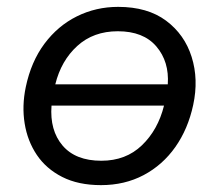

<svg xmlns="http://www.w3.org/2000/svg" viewBox="-20 -528 638 559"><path d="M274 11Q208 11 161.2 -12.8Q114.5 -36.5 87.2 -77Q60 -117.5 51.8 -168.5Q43.5 -219.5 55 -274.5Q70.5 -348.5 109.5 -400.8Q148.5 -453 204 -480.5Q259.5 -508 324 -508Q409.5 -508 463.5 -467.8Q517.5 -427.5 538 -362.2Q558.5 -297 542.5 -222.5Q527.5 -152.5 490.5 -100Q453.5 -47.5 398.2 -18.2Q343 11 274 11ZM323 -437Q252 -437 205 -394.2Q158 -351.5 141 -282.5H468.5Q473 -348.5 435.2 -392.8Q397.5 -437 323 -437ZM275 -60Q346.5 -60 393.2 -105Q440 -150 457.5 -220.5H130Q124.5 -148.5 162.2 -104.2Q200 -60 275 -60Z"/></svg>

Font: Commissioner
Style: Italic
Weight: 400
Italic angle: -12°
Designer: Kostas Bartsokas
Foundry: Kostas Bartsokas
Version: Version 1.000; ttfautohint (v1.8.3)